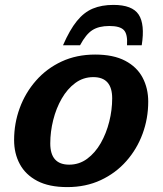

<svg xmlns="http://www.w3.org/2000/svg" viewBox="-20 -751 663 783"><path d="M368 -528.5Q442.5 -528.5 490.5 -503.2Q538.5 -478 561.5 -434.5Q584.5 -391 584.5 -336.5Q584.5 -268 561.5 -205.5Q538.5 -143 495.2 -94Q452 -45 391 -16.5Q330 12 254.5 12Q180 12 132 -13.2Q84 -38.5 60.8 -81.8Q37.5 -125 37.5 -180Q37.5 -248 60.5 -310.5Q83.5 -373 126.8 -422.2Q170 -471.5 231 -500Q292 -528.5 368 -528.5ZM262 -79.5Q303 -79.5 335.5 -103.5Q368 -127.5 390.8 -167.2Q413.5 -207 425.5 -254.8Q437.5 -302.5 437.5 -350Q437.5 -436.5 360.5 -436.5Q319.5 -436.5 287 -412.5Q254.5 -388.5 231.8 -349Q209 -309.5 197 -261.5Q185 -213.5 185 -166Q185 -79.5 262 -79.5ZM426 -645Q383 -645 356.8 -628.2Q330.5 -611.5 306.5 -566.5H237Q264.5 -629.5 293.5 -665.2Q322.5 -701 358.5 -716Q394.5 -731 442.5 -731Q519.5 -731 545.5 -691.5Q571.5 -652 558 -566.5H498Q501 -611.5 485.2 -628.2Q469.5 -645 426 -645Z"/></svg>

Font: Newsreader Caption SemiBold
Style: Italic
Weight: 600
Italic angle: -17°
Designer: Hugues Gentile
Foundry: Production Type
Version: Version 1.001